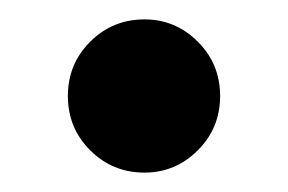

<svg xmlns="http://www.w3.org/2000/svg" viewBox="-20 -462 297 198"><path d="M129 -284Q96 -284 73 -307Q50 -330 50 -363Q50 -396 73 -419Q96 -442 129 -442Q161 -442 184 -419Q207 -396 207 -363Q207 -330 184 -307Q161 -284 129 -284Z"/></svg>

Font: Zen Old Mincho Medium
Style: Regular
Weight: 500
Designer: Yoshimichi Ohira
Foundry: Positype
Version: Version 1.500